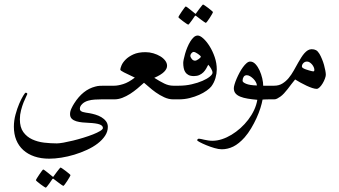

<svg xmlns="http://www.w3.org/2000/svg" viewBox="-20 -444 1515 858"><path d="M511.2 -30.8Q511.2 -24.9 510.5 -19.5Q509.8 -14.2 507.1 -9.8Q504.4 -5.4 499 -2.7Q493.7 0 484.4 0H432.1Q418.5 0 403.1 1Q387.7 2 374 5.9Q357.4 10.7 347.2 20.8Q336.9 30.8 336.9 42Q336.9 47.9 340.3 51Q343.8 54.2 349.6 56.2Q355.5 58.1 363.5 59.3Q371.6 60.5 380.9 62Q392.1 64 406.2 68.1Q420.4 72.3 432.9 79.6Q445.3 86.9 453.6 97.7Q461.9 108.4 461.9 123Q461.9 144 449.5 162.8Q437 181.6 416.3 197.5Q395.5 213.4 368.4 225.8Q341.3 238.3 312.3 247.1Q283.2 255.9 254.2 260.5Q225.1 265.1 200.2 265.1Q163.1 265.1 133.8 255.1Q104.5 245.1 84 226.6Q63.5 208 52.7 181.6Q42 155.3 42 122.1Q42 95.2 49.3 68.1Q56.6 41 65.9 19.3Q75.2 -2.4 83.7 -16.1Q92.3 -29.8 94.2 -29.8Q97.2 -29.8 99.6 -28.3Q102.1 -26.9 102.1 -23.9Q102.1 -22.5 96.9 -12.5Q91.8 -2.4 85.4 13.4Q79.1 29.3 74 48.8Q68.8 68.4 68.8 88.9Q68.8 125 84.2 146.2Q99.6 167.5 123.8 178.7Q147.9 189.9 177 193.4Q206.1 196.8 233.9 196.8Q244.1 196.8 263.7 193.4Q283.2 189.9 306.2 184.3Q329.1 178.7 352.8 171.4Q376.5 164.1 395.8 156.5Q415 148.9 427.5 141.4Q439.9 133.8 439.9 127.9Q439.9 117.2 424.6 111.8Q409.2 106.4 377 105Q362.8 104.5 348.1 103Q333.5 101.6 321 97.9Q308.6 94.2 300.8 86.7Q293 79.1 293 65.9Q293 53.7 299.1 40.8Q305.2 27.8 311.5 18.1Q350.1 -43 405.8 -57.1Q416.5 -60.1 426 -60.5Q435.5 -61 446.8 -61H484.4Q493.7 -61 499 -58.3Q504.4 -55.7 507.1 -51.5Q509.8 -47.4 510.5 -42Q511.2 -36.6 511.2 -30.8ZM294.9 338.4Q294.9 340.3 290.5 348.1Q286.1 356 280.5 364.5Q274.9 373 269.8 379.9Q264.6 386.7 262.7 386.7Q261.7 386.7 255.1 382.1Q248.5 377.4 240.7 371.6Q231.9 365.2 220.7 356.4Q218.8 354.5 217.3 354.5Q215.8 354.5 213.9 356.4Q206.5 367.2 200.7 375.5Q195.3 382.8 190.7 388.7Q186 394.5 184.6 394.5Q183.1 394.5 176 389.9Q168.9 385.3 161.1 379.4Q153.3 373.5 147 368.2Q140.6 362.8 140.6 361.3Q140.6 359.4 145.3 351.8Q149.9 344.2 155.8 335.7Q161.6 327.1 166.7 320.3Q171.9 313.5 172.9 313.5Q175.3 313.5 181.6 318.4Q188 323.2 194.8 328.6Q203.1 335 212.9 343.3Q215.8 346.2 217.3 346.2Q218.8 346.2 220.7 342.3Q228 332 234.4 323.7Q239.7 316.9 244.6 310.8Q249.5 304.7 250.5 304.7Q252 304.7 259.3 309.6Q266.6 314.5 274.4 320.6Q282.2 326.7 288.6 332Q294.9 337.4 294.9 338.4Z M799.3 -30.8Q799.3 -24.9 798.6 -19.5Q797.9 -14.2 795.2 -9.8Q792.5 -5.4 787.1 -2.7Q781.7 0 772.5 0H754.4Q733.9 0 713.9 -9.3Q693.8 -18.6 676.3 -31Q658.7 -43.5 645 -55.9Q631.3 -68.4 623.5 -74.2Q609.4 -61.5 593.8 -48.3Q578.1 -35.2 561.3 -24.4Q544.4 -13.7 526.6 -6.8Q508.8 0 490.7 0H472.7Q463.4 0 458 -2.7Q452.6 -5.4 450 -9.8Q447.3 -14.2 446.5 -19.5Q445.8 -24.9 445.8 -30.8Q445.8 -36.6 446.5 -42Q447.3 -47.4 450 -51.5Q452.6 -55.7 458 -58.3Q463.4 -61 472.7 -61H490.7Q507.3 -61 531 -68.4Q554.7 -75.7 582.5 -97.2Q550.3 -112.3 533.9 -120.6Q517.6 -128.9 517.6 -132.8Q517.6 -138.7 522.9 -151.6Q528.3 -164.6 541.3 -177.7Q554.2 -190.9 575.9 -200.9Q597.7 -210.9 630.4 -210.9Q647.9 -210.9 665.3 -205.8Q682.6 -200.7 696.3 -192.4Q710 -184.1 718.3 -173.1Q726.6 -162.1 726.6 -149.9Q726.6 -136.2 713.1 -122.8Q699.7 -109.4 669.4 -96.2Q693.8 -80.6 713.9 -70.8Q733.9 -61 754.4 -61H772.5Q781.7 -61 787.1 -58.3Q792.5 -55.7 795.2 -51.5Q797.9 -47.4 798.6 -42Q799.3 -36.6 799.3 -30.8Z M948.7 -133.8Q948.7 -125 947.3 -115.2Q945.8 -105.5 942.9 -95.2Q939.9 -85 935.1 -75.2Q930.2 -65.4 923.8 -57.1Q917 -48.8 903.1 -38.8Q889.2 -28.8 870.1 -20.3Q851.1 -11.7 827.9 -5.9Q804.7 0 778.8 0H760.7Q751.5 0 746.1 -2.7Q740.7 -5.4 738 -9.8Q735.4 -14.2 734.6 -19.5Q733.9 -24.9 733.9 -30.8Q733.9 -36.6 734.6 -42Q735.4 -47.4 738 -51.5Q740.7 -55.7 746.1 -58.3Q751.5 -61 760.7 -61H778.8Q809.6 -61 836.9 -67.4Q864.3 -73.7 885 -82.8Q905.8 -91.8 917.7 -101.8Q929.7 -111.8 929.7 -119.1Q929.7 -126.5 923.6 -137Q917.5 -147.5 910.6 -154.8Q906.7 -147 901.6 -137.9Q896.5 -128.9 889.2 -121.3Q881.8 -113.8 871.3 -108.9Q860.8 -104 846.7 -104Q831.5 -104 822.3 -108.9Q813 -113.8 807.9 -121.8Q802.7 -129.9 800.8 -140.6Q798.8 -151.4 798.8 -163.1Q798.8 -168 801 -179Q803.2 -189.9 807.1 -203.6Q811 -217.3 816.9 -231.7Q822.8 -246.1 830.1 -258.1Q837.4 -270 845.7 -277.6Q854 -285.2 863.8 -285.2Q874 -285.2 888.7 -272Q903.3 -258.8 916.7 -237.3Q930.2 -215.8 939.5 -188.7Q948.7 -161.6 948.7 -133.8ZM877.4 -190.9Q877.4 -192.4 873.8 -195.8Q870.1 -199.2 865 -202.9Q859.9 -206.5 854.5 -209.2Q849.1 -211.9 845.7 -211.9Q840.3 -211.9 835.4 -206.1Q830.6 -200.2 830.6 -194.8Q830.6 -189 836.7 -180.9Q842.8 -172.9 851.6 -172.9Q855 -172.9 859.4 -175Q863.8 -177.2 867.9 -180.2Q872.1 -183.1 874.8 -186Q877.4 -189 877.4 -190.9ZM931.6 -390.1Q931.6 -388.2 927.2 -380.4Q922.9 -372.6 917.2 -364Q911.6 -355.5 906.5 -348.6Q901.4 -341.8 899.4 -341.8Q898.4 -341.8 891.8 -346.4Q885.3 -351.1 877.4 -356.9Q868.7 -363.3 857.4 -372.1Q855.5 -374 854 -374Q852.5 -374 850.6 -372.1Q843.3 -361.3 837.4 -353Q832 -345.7 827.4 -339.8Q822.8 -334 821.3 -334Q819.8 -334 812.7 -338.6Q805.7 -343.3 797.9 -349.1Q790 -355 783.7 -360.4Q777.3 -365.7 777.3 -367.2Q777.3 -369.1 782 -376.7Q786.6 -384.3 792.5 -392.8Q798.3 -401.4 803.5 -408.2Q808.6 -415 809.6 -415Q812 -415 818.4 -410.2Q824.7 -405.3 831.5 -399.9Q839.8 -393.6 849.6 -385.3Q852.5 -382.3 854 -382.3Q855.5 -382.3 857.4 -386.2Q864.7 -396.5 871.1 -404.8Q876.5 -411.6 881.3 -417.7Q886.2 -423.8 887.2 -423.8Q888.7 -423.8 896 -418.9Q903.3 -414.1 911.1 -408Q918.9 -401.9 925.3 -396.5Q931.6 -391.1 931.6 -390.1Z M1226.1 -30.8Q1226.1 -24.9 1225.3 -19.5Q1224.6 -14.2 1221.9 -9.8Q1219.2 -5.4 1213.9 -2.7Q1208.5 0 1199.2 0H1180.2Q1174.8 0 1170.2 0.2Q1165.5 0.5 1161.6 0.5Q1157.2 1 1153.3 1Q1150.4 17.6 1143.6 39.3Q1136.7 61 1126.2 84Q1115.7 106.9 1102.3 129.4Q1088.9 151.9 1073.2 169.9Q1047.4 198.7 1022.5 210.9Q997.6 223.1 971.2 223.1Q957 223.1 938 217.5Q918.9 211.9 901.9 204.8Q884.8 197.8 873 191.4Q861.3 185.1 861.3 183.1Q861.3 180.2 863.3 178Q865.2 175.8 869.1 175.8Q872.6 175.8 878.7 177.2Q884.8 178.7 892.8 180.4Q900.9 182.1 910.2 183.6Q919.4 185.1 929.2 185.1Q950.2 185.1 971.9 178Q993.7 170.9 1014.6 158.2Q1035.6 145.5 1054.7 128.4Q1073.7 111.3 1089.4 90.8Q1105 70.3 1115.5 47.9Q1126 25.4 1129.9 2Q1106.4 0 1087.2 -3.2Q1067.9 -6.3 1054 -12Q1040 -17.6 1032.5 -26.6Q1024.9 -35.6 1024.9 -49.8Q1024.9 -56.2 1028.3 -67.6Q1031.7 -79.1 1037.4 -92.3Q1043 -105.5 1050.3 -119.1Q1057.6 -132.8 1065.7 -143.8Q1073.7 -154.8 1082 -161.9Q1090.3 -168.9 1098.1 -168.9Q1110.8 -168.9 1121.6 -157.5Q1132.3 -146 1139.9 -129.4Q1147.5 -112.8 1151.9 -94Q1156.2 -75.2 1156.2 -61H1199.2Q1208.5 -61 1213.9 -58.3Q1219.2 -55.7 1221.9 -51.5Q1224.6 -47.4 1225.3 -42Q1226.1 -36.6 1226.1 -30.8ZM1127.9 -62Q1127.9 -68.8 1123.5 -76.9Q1119.1 -85 1112.3 -91.8Q1105.5 -98.6 1097.7 -103.3Q1089.8 -107.9 1083 -107.9Q1073.2 -107.9 1068.6 -100.3Q1064 -92.8 1064 -83Q1064 -76.2 1079.8 -69.6Q1095.7 -63 1127.9 -62Z M1436 -109.9Q1436 -103.5 1432.1 -92.8Q1428.2 -82 1422.1 -71.8Q1416 -61.5 1408.7 -54.2Q1401.4 -46.9 1395 -46.9Q1387.2 -46.9 1375.2 -50.8Q1363.3 -54.7 1349.9 -61Q1336.4 -67.4 1323 -74.7Q1309.6 -82 1298.8 -88.9Q1290 -78.6 1281.7 -67.4Q1273.4 -56.2 1265.4 -45.9Q1257.3 -35.6 1249.3 -26.9Q1241.2 -18.1 1232.9 -12.2Q1225.1 -6.8 1218.5 -3.4Q1211.9 0 1205.1 0H1187Q1177.7 0 1172.4 -2.7Q1167 -5.4 1164.3 -9.8Q1161.6 -14.2 1160.9 -19.5Q1160.2 -24.9 1160.2 -30.8Q1160.2 -36.6 1160.9 -42Q1161.6 -47.4 1164.3 -51.5Q1167 -55.7 1172.4 -58.3Q1177.7 -61 1187 -61H1205.1Q1226.1 -61 1241.7 -70.6Q1257.3 -80.1 1269.8 -95Q1282.2 -109.9 1292.5 -128.4Q1302.7 -147 1313 -165Q1319.8 -176.8 1326.4 -187.3Q1333 -197.8 1340.3 -206.1Q1347.7 -214.4 1355.5 -219.2Q1363.3 -224.1 1373 -224.1Q1384.3 -224.1 1392.3 -219.7Q1400.4 -215.3 1407.7 -203.1Q1413.6 -192.9 1418.9 -179.9Q1424.3 -167 1428 -153.8Q1431.6 -140.6 1433.8 -128.9Q1436 -117.2 1436 -109.9ZM1384.8 -131.8Q1384.8 -137.2 1382.1 -143.6Q1379.4 -149.9 1374.8 -155.5Q1370.1 -161.1 1364.3 -165Q1358.4 -168.9 1352.1 -168.9Q1342.3 -168.9 1335.7 -162.1Q1329.1 -155.3 1329.1 -147Q1329.1 -145.5 1330.1 -143.6Q1331.1 -141.6 1335 -139.2Q1339.8 -136.2 1346.9 -133.8Q1354 -131.3 1360.8 -129.4Q1367.7 -127.4 1373 -126.2Q1378.4 -125 1379.9 -125Q1384.8 -125 1384.8 -131.8Z"/></svg>

Font: Scheherazade
Style: Regular
Weight: 400
Designer: SIL International
Foundry: SIL International
Version: Version 2.100 (build 932/914)